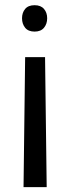

<svg xmlns="http://www.w3.org/2000/svg" viewBox="-20 -558 271 753"><path d="M78.6 -334H156.7L163.1 175.8H72.3ZM115.7 -434.1Q90.8 -434.1 78.6 -449.2Q66.4 -464.4 66.4 -486.3Q66.4 -508.3 78.6 -522.9Q90.8 -537.6 115.7 -537.6Q140.1 -537.6 152.6 -522.9Q165 -508.3 165 -486.3Q165 -464.4 152.6 -449.2Q140.1 -434.1 115.7 -434.1Z"/></svg>

Font: TypoPRO Roboto
Style: Regular
Weight: 400
Designer: Google
Version: Version 2.136; 2016